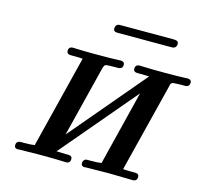

<svg xmlns="http://www.w3.org/2000/svg" viewBox="-123 -1033 1246 1171"><g transform="rotate(15 500.0 -447.0)"><path d="M64.9 -20Q64.9 -46.9 92.8 -47.9H109.9Q160.6 -47.9 180.2 -51.8L326.2 -636.2Q308.1 -638.2 271 -638.2H251Q225.1 -638.2 225.1 -659.2Q225.1 -686 252.9 -686Q256.8 -686 275.9 -685.1Q294.9 -684.1 327.4 -683.6Q359.9 -683.1 398.9 -683.1Q447.8 -683.1 482.9 -683.6Q518.1 -684.1 533.4 -685.1Q548.8 -686 551.8 -686Q577.6 -686 578.1 -666Q578.1 -639.2 550.8 -638.2H537.1Q479 -638.2 470.5 -634.5Q461.9 -630.9 456.1 -606.9L345.2 -163.1L746.1 -637.2Q728 -638.2 691.9 -638.2H672.9Q646 -638.2 646 -659.2Q646 -686 674.8 -686Q678.7 -686 697.8 -685.1Q716.8 -684.1 750.5 -683.6Q784.2 -683.1 824.2 -683.1Q873 -683.1 907 -683.6Q940.9 -684.1 956.1 -685.1Q971.2 -686 974.1 -686Q1000 -686 1000 -666Q1000 -639.2 973.1 -638.2H948.2Q929.2 -638.2 918.2 -637.2Q907.2 -636.2 899.7 -636.2Q892.1 -636.2 887.9 -631.1Q883.8 -626 882.8 -625.5Q881.8 -625 879.9 -614.5Q877.9 -604 877 -601.1L738.8 -49.8Q757.8 -47.9 796.9 -47.9H815.9Q839.8 -47.9 839.8 -26.9Q839.8 0 812 0H810.1Q675.3 -2.9 660.2 -2.9Q610.4 -2.9 514.2 -1Q512.2 0 509.8 0Q486.8 0 486.8 -20Q486.8 -33.2 493.9 -40Q501 -46.9 505.4 -47.4Q509.8 -47.9 515.1 -47.9H532.2Q583 -47.9 602.1 -51.8L719.2 -522.9L318.8 -49.8Q356.9 -47.9 376 -47.9H393.1Q418 -47.9 418 -26.9Q418 0 391.1 0Q390.1 0 345 -1.5Q299.8 -2.9 271 -2.9H212.9Q165 -2.9 92.8 -1Q91.8 -1 90.8 -0.5Q89.8 0 88.9 0Q64.9 0 64.9 -20ZM464.8 -863.8Q464.8 -893.6 494.1 -894H833Q862.8 -894 862.8 -874Q862.8 -844.2 832 -844.2H491.2Q464.8 -843.8 464.8 -863.8Z"/></g></svg>

Font: CMU Serif
Style: BoldItalic
Weight: 700
Italic angle: -14.04°
Version: Version 0.7.0